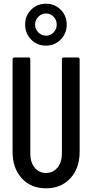

<svg xmlns="http://www.w3.org/2000/svg" viewBox="-20 -1011 499 1039"><path d="M229 -764Q181 -764 148.5 -797Q116 -830 116 -878Q116 -926 148.5 -958.5Q181 -991 229 -991Q276 -991 308.5 -958.5Q341 -926 341 -878Q341 -830 308.5 -797Q276 -764 229 -764ZM187.5 -835.5Q205 -818 229 -818Q253 -818 270 -835.5Q287 -853 287 -878Q287 -903 270 -920.5Q253 -938 229 -938Q205 -938 187.5 -920.5Q170 -903 170 -878Q170 -853 187.5 -835.5ZM48 -190V-690Q48 -700 58 -700H134Q144 -700 144 -690V-180Q144 -133 167.5 -104Q191 -75 229 -75Q267 -75 291 -104Q315 -133 315 -180V-690Q315 -700 325 -700H401Q411 -700 411 -690V-190Q411 -101 361 -46.5Q311 8 229 8Q147 8 97.5 -46.5Q48 -101 48 -190Z"/></svg>

Font: Barlow Condensed Medium
Style: Regular
Weight: 500
Width: 3
Designer: Jeremy Tribby
Foundry: Tribby Type
Version: Version 1.422;hotconv 1.0.109;makeotfexe 2.5.65596